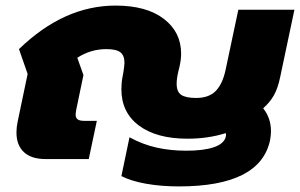

<svg xmlns="http://www.w3.org/2000/svg" viewBox="-20 -570 1075 688"><path d="M415 61 444 -78Q492 -52 541.5 -41Q591 -30 648 -30Q710 -30 746.5 -42.5Q783 -55 789 -80Q791 -87 789 -93Q726 -73 652 -73Q541 -73 478 -120Q415 -167 415 -250Q415 -274 419 -294L422 -310Q426 -336 426 -345Q426 -371 411.5 -382.5Q397 -394 361 -394Q305 -394 257 -363L279 -301L253 -176Q251 -164 251 -159Q251 -148 258 -142.5Q265 -137 281 -137H327L298 0H144Q92 0 65.5 -25Q39 -50 39 -95Q39 -114 43 -133L79 -305L48 -394Q209 -550 394 -550Q505 -550 567 -502.5Q629 -455 629 -378Q629 -356 623 -330L620 -318Q613 -290 613 -270Q613 -241 629.5 -230Q646 -219 683 -219Q728 -219 752.5 -243.5Q777 -268 788 -318L834 -535H1035L984 -294Q976 -255 962 -229.5Q948 -204 923 -182Q951 -147 951 -100Q951 -86 948 -69Q914 98 621 98Q558 98 504 88.5Q450 79 415 61Z"/></svg>

Font: Prompt ExtraBold
Style: Italic
Weight: 800
Italic angle: -12°
Designer: Katatrad Team
Foundry: CadsonDemak
Version: Version 1.001